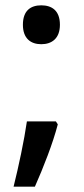

<svg xmlns="http://www.w3.org/2000/svg" viewBox="-20 -572 314 721"><path d="M66 -479C66 -427 96 -406 135 -406C174 -406 205 -427 205 -479C205 -533 174 -552 135 -552C96 -552 66 -533 66 -479ZM197 -105 190 -116H81C71 -46 50 53 31 129H111C143 57 179 -35 197 -105Z"/></svg>

Font: Noto Sans Lisu Medium
Style: Regular
Weight: 500
Designer: Monotype Design Team. David Williams.
Foundry: Monotype Imaging Inc.
Version: Version 2.102